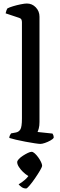

<svg xmlns="http://www.w3.org/2000/svg" viewBox="-20 -820 341 1094"><path d="M210 0Q202 0 178.5 -3.5Q155 -7 125.5 -12.5Q96 -18 70.5 -24Q45 -30 33 -34Q33 -42 36.5 -49Q40 -56 43 -60L70 -65Q87 -68 96 -82.5Q105 -97 105 -145V-694Q105 -702 102 -708.5Q99 -715 90 -718L12 -744Q14 -754 17 -761.5Q20 -769 22 -772Q33 -778 54.5 -784.5Q76 -791 98.5 -795.5Q121 -800 133 -800Q163 -800 184 -778Q205 -756 205 -725V-125Q205 -103 201 -88.5Q197 -74 194 -68L279 -59Q281 -56 283.5 -50.5Q286 -45 286 -35Q281 -27 266.5 -19Q252 -11 236 -5.5Q220 0 210 0ZM129 254Q114 254 102.5 245.5Q91 237 86 230Q103 221 122.5 204Q142 187 151 167L165 191Q155 191 140 182Q125 173 111 159.5Q97 146 87.5 131Q78 116 78 104Q78 96 87.5 86Q97 76 111 67Q125 58 138.5 51.5Q152 45 160 45Q168 45 178 54Q188 63 197.5 76Q207 89 213.5 102.5Q220 116 220 124Q220 131 208 151.5Q196 172 179.5 196Q163 220 148.5 237Q134 254 129 254Z"/></svg>

Font: Texturina 12pt Medium
Style: Regular
Weight: 500
Designer: Guillermo Torres Carreño
Foundry: Omnibus-Type
Version: Version 1.002